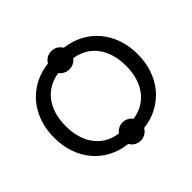

<svg xmlns="http://www.w3.org/2000/svg" viewBox="-190 -973 1229 1229"><g transform="rotate(-45 424.0 -359.0)"><path d="M45.5 -359Q45.5 -433 67.5 -496.2Q89.5 -559.5 130 -607.2Q170.5 -655 227.2 -685Q284 -715 353.5 -723Q364 -741.5 382.8 -752.8Q401.5 -764 425 -764Q448.5 -764 467 -752.8Q485.5 -741.5 496.5 -722.5Q565.5 -714 622 -684Q678.5 -654 718.5 -606.5Q758.5 -559 780.5 -496Q802.5 -433 802.5 -359Q802.5 -285.5 780.8 -222.5Q759 -159.5 718.8 -111.8Q678.5 -64 622.2 -33.8Q566 -3.5 497 4.5Q486.5 23.5 467.5 35Q448.5 46.5 425 46.5Q401 46.5 382.2 35Q363.5 23.5 353 4.5Q283.5 -3 226.8 -33Q170 -63 129.8 -110.5Q89.5 -158 67.5 -221.2Q45.5 -284.5 45.5 -359ZM150.5 -359Q150.5 -300.5 165 -252.8Q179.5 -205 206.5 -170Q233.5 -135 272 -113.2Q310.5 -91.5 358 -85Q369.5 -100.5 386.8 -109.8Q404 -119 425 -119Q446 -119 463 -109.8Q480 -100.5 491.5 -85Q538.5 -92 576.8 -114Q615 -136 641.5 -171Q668 -206 682.5 -253.5Q697 -301 697 -359Q697 -417.5 682.5 -464.8Q668 -512 641.5 -547Q615 -582 577 -603.8Q539 -625.5 492 -632.5Q480.5 -617 463.2 -608Q446 -599 425 -599Q403.5 -599 386 -608Q368.5 -617 357.5 -633Q310 -626 271.8 -604.2Q233.5 -582.5 206.5 -547.5Q179.5 -512.5 165 -465Q150.5 -417.5 150.5 -359Z"/></g></svg>

Font: Lato Medium
Style: Regular
Weight: 500
Designer: Lukasz Dziedzic
Foundry: tyPoland Lukasz Dziedzic
Version: Version 2.006; 2014-01-15